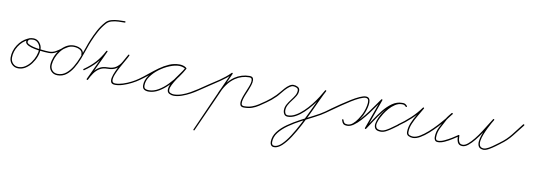

<svg xmlns="http://www.w3.org/2000/svg" viewBox="-63 -950 4575 1649"><g transform="rotate(10 2225.0 -125.5)"><path d="M122 -255Q127 -257 130 -252Q132 -247 127 -244Q78 -221 47 -173Q16 -125 16 -71Q16 -42 35 -21.5Q54 -1 84 -1Q115 -1 142 -18.5Q169 -36 189.5 -64Q210 -92 221.5 -123.5Q233 -155 233 -183Q233 -209 215 -231.5Q197 -254 169 -254Q158 -254 144 -251Q130 -248 126 -236Q126 -236 126 -236Q126 -236 126 -236Q120 -221 136 -211Q152 -201 179 -194Q206 -187 235.5 -183.5Q265 -180 289 -178.5Q313 -177 321 -177Q321 -177 321 -177Q321 -177 321 -177Q327 -177 327 -171Q327 -165 321 -165Q310 -165 284 -166.5Q258 -168 226 -172.5Q194 -177 166 -185Q138 -193 122.5 -206.5Q107 -220 114 -240Q114 -240 114 -240Q114 -240 114 -240Q120 -257 137 -261.5Q154 -266 169 -266Q202 -266 223.5 -240Q245 -214 245 -183Q245 -152 232.5 -118.5Q220 -85 198 -55.5Q176 -26 147 -7.5Q118 11 84 11Q49 11 26.5 -13Q4 -37 4 -71Q4 -129 37 -180Q70 -231 122 -255Q122 -255 122 -255Q122 -255 122 -255Z M315 -171Q315 -177 321 -177Q351 -177 375.5 -190.5Q400 -204 422.5 -221.5Q445 -239 469 -252.5Q493 -266 523 -266Q523 -266 523 -266Q522 -266 522 -266Q543 -266 563.5 -259.5Q584 -253 597.5 -238.5Q611 -224 609 -200Q609 -194 603 -194Q597 -195 598 -201Q599 -221 587 -232.5Q575 -244 557 -249Q539 -254 522 -254Q489 -254 461 -236.5Q433 -219 411.5 -191.5Q390 -164 377.5 -132Q365 -100 363 -71Q361 -41 378.5 -21Q396 -1 426 -1Q467 -1 498 -26Q529 -51 552.5 -90.5Q576 -130 593.5 -175.5Q611 -221 625 -263.5Q639 -306 652 -336Q671 -382 694.5 -425.5Q718 -469 751 -506Q769 -527 798.5 -535.5Q828 -544 860 -545.5Q892 -547 917 -547Q917 -547 917 -547Q917 -547 917 -547Q923 -547 923 -541Q923 -535 917 -535Q894 -535 863.5 -534Q833 -533 805 -525Q777 -517 760 -498Q728 -462 704.5 -419Q681 -376 663 -332Q649 -300 634.5 -256Q620 -212 602 -165.5Q584 -119 559.5 -79Q535 -39 502.5 -14Q470 11 426 11Q391 11 369.5 -13Q348 -37 351 -72Q353 -103 366.5 -137Q380 -171 403 -200.5Q426 -230 456.5 -248Q487 -266 522 -266Q543 -266 563.5 -259.5Q584 -253 597.5 -238.5Q611 -224 609 -200Q609 -194 603 -194Q597 -195 598 -201Q599 -221 587 -232.5Q575 -244 557 -249Q539 -254 522 -254Q522 -254 522 -254Q522 -254 522 -254Q494 -254 470.5 -240.5Q447 -227 424.5 -209.5Q402 -192 377 -178.5Q352 -165 321 -165Q315 -165 315 -171Z M637 -74Q634 -79 639 -82Q695 -121 733.5 -163.5Q772 -206 804 -267Q806 -272 812 -270Q817 -267 814 -262Q783 -196 752.5 -130Q722 -64 691 3Q688 8 683 5Q677 3 680 -3Q696 -36 717 -65.5Q738 -95 767 -113Q796 -131 838 -131Q885 -131 912 -149.5Q939 -168 957 -199Q975 -230 995 -267Q997 -272 1003 -270Q1008 -267 1005 -262Q999 -247 981 -216.5Q963 -186 943.5 -150Q924 -114 911 -81.5Q898 -49 900 -27.5Q902 -6 928 -6Q958 -6 994 -17.5Q1030 -29 1064 -46.5Q1098 -64 1123 -82Q1123 -82 1123 -82Q1123 -82 1123 -82Q1127 -85 1131 -80Q1134 -76 1129 -72Q1104 -54 1069 -36Q1034 -18 997 -6Q960 6 928 6Q900 6 892 -10Q884 -26 890 -52.5Q896 -79 910.5 -110.5Q925 -142 942 -172.5Q959 -203 973.5 -228.5Q988 -254 995 -267Q997 -272 1002 -270Q1008 -267 1005 -262Q984 -222 965 -189.5Q946 -157 917 -138Q888 -119 838 -119Q799 -119 771.5 -101.5Q744 -84 725 -56.5Q706 -29 691 3Q688 8 683 5Q677 3 680 -3Q711 -69 742 -135Q773 -201 804 -267Q806 -272 812 -270Q817 -267 814 -262Q782 -199 742.5 -155.5Q703 -112 645 -72Q640 -69 637 -74Z M1129 -72Q1124 -69 1121 -74Q1118 -79 1123 -82Q1158 -107 1195.5 -138Q1233 -169 1272.5 -197.5Q1312 -226 1354.5 -244.5Q1397 -263 1444 -263Q1459 -263 1474.5 -259Q1490 -255 1502 -246Q1507 -243 1504 -238Q1501 -233 1496 -236Q1471 -250 1442 -250Q1406 -250 1360.5 -231.5Q1315 -213 1273.5 -182Q1232 -151 1205 -112.5Q1178 -74 1178 -34Q1178 -13 1189.5 -6Q1201 1 1221 1Q1263 1 1304.5 -23.5Q1346 -48 1383 -86.5Q1420 -125 1449 -166.5Q1478 -208 1497 -241Q1500 -246 1505 -243Q1510 -240 1507 -235Q1496 -215 1477.5 -188.5Q1459 -162 1440 -133.5Q1421 -105 1407.5 -78.5Q1394 -52 1394 -32Q1394 -14 1409.5 -7.5Q1425 -1 1439 -1Q1472 -1 1508 -13.5Q1544 -26 1577.5 -45Q1611 -64 1638 -82Q1638 -82 1638 -82Q1638 -82 1638 -82Q1642 -85 1646 -80Q1649 -76 1644 -72Q1617 -53 1582 -34Q1547 -15 1510 -2Q1473 11 1439 11Q1419 11 1400.5 1Q1382 -9 1382 -32Q1382 -56 1395 -83.5Q1408 -111 1427 -138.5Q1446 -166 1465.5 -192.5Q1485 -219 1497 -241Q1500 -246 1505 -243Q1510 -240 1507 -235Q1488 -200 1457.5 -157.5Q1427 -115 1389 -76Q1351 -37 1308 -12Q1265 13 1221 13Q1196 13 1181 2.5Q1166 -8 1166 -34Q1166 -76 1194 -117Q1222 -158 1265 -190.5Q1308 -223 1355.5 -242.5Q1403 -262 1442 -262Q1475 -262 1502 -246Q1507 -243 1504 -238Q1500 -233 1496 -236Q1484 -244 1470.5 -247.5Q1457 -251 1444 -251Q1399 -251 1357.5 -232.5Q1316 -214 1277 -185.5Q1238 -157 1201 -126.5Q1164 -96 1129 -72Q1129 -72 1129 -72Q1129 -72 1129 -72Z M1644 -72Q1640 -69 1636 -74Q1633 -78 1638 -82Q1679 -111 1721.5 -138.5Q1764 -166 1806 -194Q1830 -211 1853 -229Q1876 -247 1897 -269Q1897 -269 1897 -269Q1897 -269 1897 -269Q1901 -273 1905 -269Q1909 -265 1905 -260Q1884 -238 1860.5 -219.5Q1837 -201 1812 -184Q1771 -156 1728.5 -128.5Q1686 -101 1644 -72Q1644 -72 1644 -72Q1644 -72 1644 -72ZM1903 -270Q1909 -268 1906 -262Q1847 -129 1787.5 4Q1728 137 1668 270Q1668 270 1668 270Q1668 270 1668 270Q1666 276 1661 273Q1655 271 1658 266Q1717 132 1776.5 -1Q1836 -134 1896 -267Q1898 -272 1903 -270ZM1815 -71Q1809 -74 1811 -79Q1829 -124 1857.5 -163.5Q1886 -203 1925 -231Q1984 -270 2053 -270Q2078 -270 2084.5 -255Q2091 -240 2087 -218Q2083 -196 2074.5 -175Q2066 -154 2062 -142Q2058 -132 2048.5 -110Q2039 -88 2032 -64Q2025 -40 2027.5 -23Q2030 -6 2051 -6Q2089 -6 2118.5 -16.5Q2148 -27 2174 -44Q2200 -61 2230 -82Q2230 -82 2230 -82Q2230 -82 2230 -82Q2234 -85 2238 -80Q2241 -76 2236 -72Q2206 -51 2179 -33Q2152 -15 2121.5 -4.5Q2091 6 2051 6Q2024 6 2018 -12.5Q2012 -31 2018.5 -57.5Q2025 -84 2035.5 -109Q2046 -134 2051 -147Q2054 -155 2061.5 -173Q2069 -191 2074 -210.5Q2079 -230 2075.5 -244Q2072 -258 2053 -258Q1987 -258 1932 -221Q1894 -195 1866.5 -156.5Q1839 -118 1823 -75Q1820 -69 1815 -71Z M2228 -74Q2225 -78 2230 -82Q2271 -111 2309 -149Q2320 -160 2335 -178.5Q2350 -197 2367 -216Q2384 -235 2402.5 -247.5Q2421 -260 2438 -260Q2457 -260 2475.5 -250.5Q2494 -241 2494 -219Q2494 -194 2480.5 -171.5Q2467 -149 2449.5 -127Q2432 -105 2419 -81.5Q2406 -58 2406 -32Q2406 -18 2412.5 -6Q2419 6 2436 6Q2468 6 2501.5 -13Q2535 -32 2567 -62.5Q2599 -93 2627 -128.5Q2655 -164 2677 -199Q2699 -234 2713 -260Q2715 -265 2721 -262Q2726 -259 2723 -254Q2706 -223 2682 -171Q2658 -119 2629 -57Q2600 5 2567.5 67Q2535 129 2501 181Q2467 233 2432.5 264.5Q2398 296 2366 296Q2348 296 2339 284.5Q2330 273 2330 256Q2330 208 2360.5 167Q2391 126 2440.5 91.5Q2490 57 2546.5 27Q2603 -3 2656 -29.5Q2709 -56 2746 -82Q2750 -85 2754 -80Q2757 -76 2752 -72Q2717 -47 2665.5 -21Q2614 5 2557.5 34.5Q2501 64 2452 98Q2403 132 2372.5 171Q2342 210 2342 256Q2342 268 2347.5 276Q2353 284 2366 284Q2396 284 2428.5 252.5Q2461 221 2494 169.5Q2527 118 2559 56.5Q2591 -5 2620 -66.5Q2649 -128 2672.5 -179Q2696 -230 2713 -260Q2716 -265 2721 -262Q2726 -260 2723 -254Q2709 -227 2686 -191Q2663 -155 2634 -118.5Q2605 -82 2572 -51Q2539 -20 2504.5 -1Q2470 18 2436 18Q2414 18 2404 2.5Q2394 -13 2394 -32Q2394 -59 2407 -82.5Q2420 -106 2437.5 -128.5Q2455 -151 2468.5 -173Q2482 -195 2482 -219Q2482 -235 2466.5 -241.5Q2451 -248 2438 -248Q2423 -248 2405 -234.5Q2387 -221 2369.5 -201.5Q2352 -182 2337 -163Q2322 -144 2311 -134Q2276 -99 2236 -72Q2232 -69 2228 -74Z M2744 -74Q2741 -79 2746 -82Q2765 -96 2797 -119Q2829 -142 2867.5 -168Q2906 -194 2944 -217.5Q2982 -241 3014.5 -255.5Q3047 -270 3067 -270Q3089 -270 3097.5 -256.5Q3106 -243 3105.5 -221.5Q3105 -200 3099 -176.5Q3093 -153 3085.5 -134Q3078 -115 3073 -105Q3062 -85 3044 -59Q3026 -33 3003 -13.5Q2980 6 2953 6Q2930 6 2918.5 -4Q2907 -14 2901 -35Q2899 -41 2905 -43Q2911 -44 2912 -39Q2918 -21 2924.5 -13.5Q2931 -6 2953 -6Q2977 -6 3004.5 -26Q3032 -46 3060.5 -78Q3089 -110 3115.5 -146Q3142 -182 3164.5 -214.5Q3187 -247 3202 -268Q3205 -272 3209 -270Q3214 -267 3212 -262Q3189 -196 3165 -130Q3141 -64 3118 2Q3116 7 3110 4Q3104 1 3107 -3Q3131 -38 3160 -83Q3189 -128 3223.5 -171Q3258 -214 3298 -242Q3338 -270 3384 -270Q3400 -271 3409 -266.5Q3418 -262 3428 -251Q3432 -246 3427 -242Q3423 -239 3419 -243Q3411 -252 3404 -255Q3397 -258 3384 -258Q3354 -258 3326 -240Q3298 -222 3275.5 -196Q3253 -170 3239 -147Q3230 -133 3218 -109.5Q3206 -86 3200 -62.5Q3194 -39 3203 -22.5Q3212 -6 3245 -6Q3266 -6 3291.5 -20Q3317 -34 3341 -52.5Q3365 -71 3382 -82Q3386 -85 3390 -80Q3393 -76 3388 -72Q3371 -60 3346 -41.5Q3321 -23 3294.5 -8.5Q3268 6 3245 6Q3207 6 3195 -12Q3183 -30 3187.5 -56Q3192 -82 3204.5 -109Q3217 -136 3228 -153Q3244 -178 3268 -205Q3292 -232 3322 -251Q3352 -270 3384 -270Q3400 -270 3409 -266Q3418 -262 3428 -251Q3432 -246 3427 -242Q3423 -239 3419 -243Q3411 -252 3404 -255.5Q3397 -259 3385 -258Q3341 -258 3302 -230.5Q3263 -203 3229.5 -160.5Q3196 -118 3167.5 -73.5Q3139 -29 3117 3Q3114 8 3109 5Q3105 3 3106 -2Q3130 -68 3153.5 -134Q3177 -200 3201 -266Q3203 -271 3208 -268Q3214 -265 3211 -261Q3196 -239 3173 -205.5Q3150 -172 3122.5 -135.5Q3095 -99 3066 -67Q3037 -35 3008 -14.5Q2979 6 2953 6Q2927 6 2917 -4Q2907 -14 2901 -35Q2899 -41 2905 -43Q2911 -44 2912 -39Q2917 -21 2925.5 -13.5Q2934 -6 2953 -6Q2977 -6 2998.5 -24.5Q3020 -43 3036.5 -68Q3053 -93 3062 -111Q3067 -119 3076 -142.5Q3085 -166 3090.5 -193Q3096 -220 3092.5 -239Q3089 -258 3067 -258Q3049 -258 3017 -243.5Q2985 -229 2947.5 -205.5Q2910 -182 2872 -156Q2834 -130 2802.5 -107.5Q2771 -85 2752 -72Q2747 -69 2744 -74Z M3386 -72Q3381 -69 3378 -74Q3375 -79 3380 -82Q3432 -118 3480.5 -163Q3529 -208 3566 -260Q3569 -265 3574 -262Q3579 -259 3576 -254Q3558 -222 3535.5 -184.5Q3513 -147 3496.5 -108.5Q3480 -70 3480 -32Q3480 -13 3495 -7Q3510 -1 3525 -1Q3552 -1 3584.5 -20.5Q3617 -40 3652 -71Q3687 -102 3719 -137Q3751 -172 3777 -204Q3803 -236 3817 -256Q3820 -261 3825 -258Q3830 -254 3827 -249Q3816 -236 3805 -222.5Q3794 -209 3785 -194Q3785 -194 3785 -194Q3785 -194 3785 -194Q3765 -157 3743.5 -115.5Q3722 -74 3722 -30Q3722 -19 3725 -13Q3725 -13 3725 -13Q3725 -13 3725 -13Q3729 -6 3733 -4.5Q3737 -3 3745 -3Q3768 -3 3799 -17.5Q3830 -32 3860 -50.5Q3890 -69 3908 -82Q3912 -85 3916 -80Q3919 -76 3914 -72Q3895 -59 3864.5 -39.5Q3834 -20 3802 -5.5Q3770 9 3745 9Q3734 9 3727 6Q3720 3 3715 -7Q3715 -7 3715 -7Q3715 -7 3715 -7Q3710 -16 3710 -30Q3710 -76 3732 -118.5Q3754 -161 3775 -200Q3775 -200 3775 -200Q3775 -200 3775 -200Q3783 -215 3794.5 -229Q3806 -243 3817 -257Q3821 -261 3826 -258Q3830 -254 3827 -250Q3811 -228 3785 -195Q3759 -162 3726 -126.5Q3693 -91 3657.5 -59.5Q3622 -28 3588 -8.5Q3554 11 3525 11Q3505 11 3486.5 1.5Q3468 -8 3468 -32Q3468 -71 3484.5 -111Q3501 -151 3524 -188.5Q3547 -226 3566 -260Q3569 -265 3574 -262Q3579 -258 3576 -254Q3538 -200 3489 -154.5Q3440 -109 3386 -72Q3386 -72 3386 -72Q3386 -72 3386 -72Z M3904 -77Q3904 -83 3910 -83Q3916 -83 3916 -77Q3916 -61 3918.5 -45Q3921 -29 3929.5 -17.5Q3938 -6 3958 -6Q3978 -6 4002.5 -26.5Q4027 -47 4053 -79.5Q4079 -112 4102.5 -148.5Q4126 -185 4145.5 -217Q4165 -249 4177 -267Q4180 -272 4185 -269Q4190 -266 4187 -261Q4182 -253 4170 -232Q4158 -211 4144 -182.5Q4130 -154 4118 -123.5Q4106 -93 4102 -67Q4098 -41 4106 -24Q4114 -7 4140 -6Q4140 -6 4140 -6Q4140 -6 4140 -6Q4158 -6 4183.5 -20.5Q4209 -35 4232.5 -53Q4256 -71 4272 -82Q4272 -82 4272 -82Q4272 -82 4272 -82Q4276 -85 4280 -80Q4283 -76 4278 -72Q4262 -60 4237 -41.5Q4212 -23 4186 -8.5Q4160 6 4140 6Q4140 6 4140 6Q4140 6 4140 6Q4109 4 4098 -13.5Q4087 -31 4089.5 -58.5Q4092 -86 4103.5 -117.5Q4115 -149 4129.5 -179.5Q4144 -210 4157.5 -233.5Q4171 -257 4177 -267Q4180 -272 4185 -269Q4190 -266 4187 -261Q4174 -241 4154.5 -208Q4135 -175 4110.5 -138Q4086 -101 4059.5 -68.5Q4033 -36 4007 -15Q3981 6 3958 6Q3934 6 3922.5 -6.5Q3911 -19 3907.5 -38.5Q3904 -58 3904 -77Q3904 -77 3904 -77Q3904 -77 3904 -77Z M4268 -72Q4265 -77 4270 -81Q4321 -117 4361 -167.5Q4401 -218 4439 -268Q4443 -272 4448 -269Q4452 -265 4449 -260Q4410 -210 4369.5 -159Q4329 -108 4276 -71Q4272 -67 4268 -72Z"/></g></svg>

Font: FRB American Cursive Guidelines Arrows Thin
Style: Italic
Weight: 100
Italic angle: -25°
Version: Version 2.0;Modular Font Editor K font №1